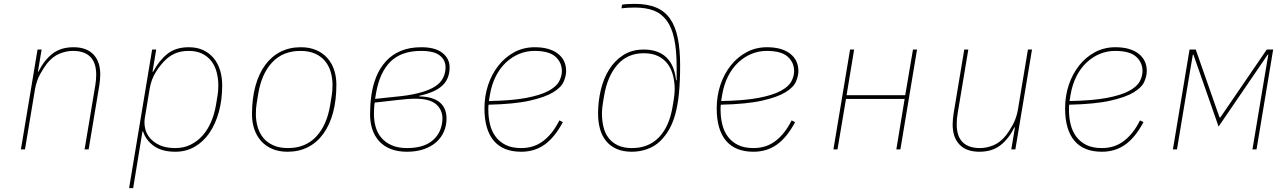

<svg xmlns="http://www.w3.org/2000/svg" viewBox="-20 -772 6640 992"><path d="M88 0 174 -516H195L176 -402H179Q208 -461 251 -494.5Q294 -528 360 -528Q427 -528 462.5 -491Q498 -454 498 -387Q498 -373 496.5 -358.5Q495 -344 493 -330L438 0H417L472 -329Q477 -357 477 -386Q477 -448 446.5 -478.5Q416 -509 357 -509Q322 -509 287 -494.5Q252 -480 223 -444Q207 -424 188 -390Q169 -356 161 -312L109 0Z M766 -516H787L768 -401H771Q800 -457 843.5 -492.5Q887 -528 955 -528Q998 -528 1030 -513Q1062 -498 1084 -471.5Q1106 -445 1117 -409Q1128 -373 1128 -330Q1128 -256 1110.5 -193Q1093 -130 1061.5 -84.5Q1030 -39 985.5 -13.5Q941 12 886 12Q817 12 775.5 -17.5Q734 -47 719 -93H716L668 200H647ZM886 -7Q929 -7 964 -24Q999 -41 1026 -71Q1053 -101 1070.5 -142Q1088 -183 1096 -230L1104 -279Q1108 -302 1108 -330Q1108 -366 1099.5 -398.5Q1091 -431 1072.5 -455.5Q1054 -480 1025 -494.5Q996 -509 955 -509Q922 -509 894 -499.5Q866 -490 841 -468Q812 -442 786.5 -402Q761 -362 753 -312L728 -161Q724 -135 730 -108Q736 -81 755 -58.5Q774 -36 806 -21.5Q838 -7 886 -7Z M1466 12Q1421 12 1387 -2.5Q1353 -17 1329.5 -43Q1306 -69 1294 -104.5Q1282 -140 1282 -181Q1282 -262 1299.5 -326.5Q1317 -391 1350 -436Q1383 -481 1429.5 -504.5Q1476 -528 1534 -528Q1579 -528 1613 -513.5Q1647 -499 1670.5 -473Q1694 -447 1706 -411.5Q1718 -376 1718 -335Q1718 -254 1700.5 -189.5Q1683 -125 1650 -80Q1617 -35 1570.5 -11.5Q1524 12 1466 12ZM1468 -7Q1558 -7 1613.5 -66Q1669 -125 1686 -230L1694 -279Q1696 -293 1697 -303.5Q1698 -314 1698 -333Q1698 -369 1688.5 -401Q1679 -433 1659 -457Q1639 -481 1607.5 -495Q1576 -509 1532 -509Q1442 -509 1386.5 -450Q1331 -391 1314 -286L1306 -237Q1304 -223 1303 -212.5Q1302 -202 1302 -183Q1302 -147 1311.5 -115Q1321 -83 1341 -59Q1361 -35 1392.5 -21Q1424 -7 1468 -7Z M2083 12Q2034 12 1998 -2.5Q1962 -17 1938.5 -43Q1915 -69 1903.5 -104.5Q1892 -140 1892 -181Q1892 -229 1898 -274Q1905 -328 1923.5 -374Q1942 -420 1973 -454.5Q2004 -489 2049.5 -508.5Q2095 -528 2157 -528Q2229 -528 2266 -498.5Q2303 -469 2303 -424Q2303 -364 2264.5 -329Q2226 -294 2146 -277V-274Q2185 -273 2211.5 -264.5Q2238 -256 2255 -240.5Q2272 -225 2279.5 -204.5Q2287 -184 2287 -159Q2287 -123 2273.5 -92Q2260 -61 2234.5 -38Q2209 -15 2170.5 -1.5Q2132 12 2083 12ZM2083 -7Q2162 -7 2207 -40Q2252 -73 2263 -130Q2266 -146 2266 -159Q2266 -205 2233 -233.5Q2200 -262 2126 -262Q2105 -262 2080.5 -260Q2056 -258 2023 -254L1916 -242Q1914 -231 1913 -214Q1912 -197 1912 -183Q1912 -148 1921 -116Q1930 -84 1950.5 -60Q1971 -36 2003.5 -21.5Q2036 -7 2083 -7ZM2021 -272Q2088 -278 2135.5 -289.5Q2183 -301 2213.5 -317Q2244 -333 2259.5 -354Q2275 -375 2280 -402Q2281 -407 2281.5 -413Q2282 -419 2282 -424Q2282 -462 2252 -485.5Q2222 -509 2156 -509Q2053 -509 1997 -453Q1941 -397 1923 -291L1918 -261Z M2673 12Q2579 12 2531 -45Q2483 -102 2483 -212Q2483 -276 2502 -333Q2521 -390 2555.5 -433.5Q2590 -477 2637.5 -502.5Q2685 -528 2743 -528Q2819 -528 2862 -495Q2905 -462 2905 -405Q2905 -380 2892.5 -350.5Q2880 -321 2838.5 -295.5Q2797 -270 2717.5 -252Q2638 -234 2504 -231Q2503 -223 2503 -214.5Q2503 -206 2503 -205Q2503 -164 2512 -128Q2521 -92 2541.5 -65Q2562 -38 2594 -22.5Q2626 -7 2673 -7Q2740 -7 2788.5 -45Q2837 -83 2870 -150L2888 -141Q2846 -62 2794 -25Q2742 12 2673 12ZM2741 -509Q2700 -509 2662.5 -493.5Q2625 -478 2594 -449Q2563 -420 2541.5 -377.5Q2520 -335 2511 -281L2506 -250Q2624 -252 2698 -266Q2772 -280 2813 -302Q2854 -324 2868.5 -351Q2883 -378 2883 -405Q2883 -449 2850 -479Q2817 -509 2741 -509Z M3245 12Q3199 12 3166 -2.5Q3133 -17 3111.5 -43.5Q3090 -70 3080 -106Q3070 -142 3070 -185Q3070 -247 3084 -306.5Q3098 -366 3127 -412.5Q3156 -459 3200.5 -487.5Q3245 -516 3306 -516Q3381 -516 3423 -475.5Q3465 -435 3473 -357H3476V-425Q3476 -512 3463.5 -571Q3451 -630 3424.5 -666Q3398 -702 3357.5 -717.5Q3317 -733 3260 -733Q3240 -733 3223 -732Q3206 -731 3191 -729L3194 -748Q3206 -750 3223.5 -751Q3241 -752 3260 -752Q3324 -752 3369 -733.5Q3414 -715 3441.5 -676Q3469 -637 3481.5 -577Q3494 -517 3494 -434Q3494 -352 3488 -291Q3482 -230 3469.5 -184Q3457 -138 3438 -104.5Q3419 -71 3393 -45Q3364 -16 3325 -2Q3286 12 3245 12ZM3245 -7Q3331 -7 3384.5 -62.5Q3438 -118 3455 -221L3461 -257Q3463 -271 3464.5 -284.5Q3466 -298 3466 -310Q3466 -347 3457.5 -381Q3449 -415 3430.5 -440.5Q3412 -466 3381.5 -481.5Q3351 -497 3306 -497Q3222 -497 3170 -437.5Q3118 -378 3101 -276L3095 -240Q3093 -226 3091.5 -212.5Q3090 -199 3090 -187Q3090 -149 3098 -116Q3106 -83 3124.5 -59Q3143 -35 3172.5 -21Q3202 -7 3245 -7Z M3873 12Q3779 12 3731 -45Q3683 -102 3683 -212Q3683 -276 3702 -333Q3721 -390 3755.5 -433.5Q3790 -477 3837.5 -502.5Q3885 -528 3943 -528Q4019 -528 4062 -495Q4105 -462 4105 -405Q4105 -380 4092.5 -350.5Q4080 -321 4038.5 -295.5Q3997 -270 3917.5 -252Q3838 -234 3704 -231Q3703 -223 3703 -214.5Q3703 -206 3703 -205Q3703 -164 3712 -128Q3721 -92 3741.5 -65Q3762 -38 3794 -22.5Q3826 -7 3873 -7Q3940 -7 3988.5 -45Q4037 -83 4070 -150L4088 -141Q4046 -62 3994 -25Q3942 12 3873 12ZM3941 -509Q3900 -509 3862.5 -493.5Q3825 -478 3794 -449Q3763 -420 3741.5 -377.5Q3720 -335 3711 -281L3706 -250Q3824 -252 3898 -266Q3972 -280 4013 -302Q4054 -324 4068.5 -351Q4083 -378 4083 -405Q4083 -449 4050 -479Q4017 -509 3941 -509Z M4372 -516H4393L4354 -280H4657L4697 -516H4718L4632 0H4611L4654 -261H4351L4307 0H4286Z M5224 -114H5221Q5192 -55 5149 -21.5Q5106 12 5040 12Q4973 12 4937.5 -25Q4902 -62 4902 -129Q4902 -143 4903.5 -157.5Q4905 -172 4907 -186L4962 -516H4983L4928 -187Q4923 -159 4923 -130Q4923 -68 4953.5 -37.5Q4984 -7 5043 -7Q5078 -7 5113 -21.5Q5148 -36 5177 -72Q5193 -92 5212 -126Q5231 -160 5239 -204L5291 -516H5312L5226 0H5205Z M5673 12Q5579 12 5531 -45Q5483 -102 5483 -212Q5483 -276 5502 -333Q5521 -390 5555.5 -433.5Q5590 -477 5637.5 -502.5Q5685 -528 5743 -528Q5819 -528 5862 -495Q5905 -462 5905 -405Q5905 -380 5892.5 -350.5Q5880 -321 5838.5 -295.5Q5797 -270 5717.5 -252Q5638 -234 5504 -231Q5503 -223 5503 -214.5Q5503 -206 5503 -205Q5503 -164 5512 -128Q5521 -92 5541.5 -65Q5562 -38 5594 -22.5Q5626 -7 5673 -7Q5740 -7 5788.5 -45Q5837 -83 5870 -150L5888 -141Q5846 -62 5794 -25Q5742 12 5673 12ZM5741 -509Q5700 -509 5662.5 -493.5Q5625 -478 5594 -449Q5563 -420 5541.5 -377.5Q5520 -335 5511 -281L5506 -250Q5624 -252 5698 -266Q5772 -280 5813 -302Q5854 -324 5868.5 -351Q5883 -378 5883 -405Q5883 -449 5850 -479Q5817 -509 5741 -509Z M6126 -516H6158L6281 -165H6285L6525 -516H6558L6472 0H6451L6513 -372L6533 -490H6530L6276 -118L6146 -490H6143L6123 -372L6061 0H6040Z"/></svg>

Font: IBM Plex Mono Thin
Style: Italic
Weight: 100
Italic angle: -9°
Monospace: yes
Designer: Mike Abbink, Paul van der Laan, Pieter van Rosmalen
Foundry: Bold Monday
Version: Version 2.3